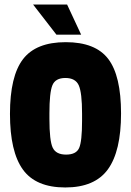

<svg xmlns="http://www.w3.org/2000/svg" viewBox="-20 -817 578 847"><path d="M81.5 -556Q139 -631 270 -631Q401 -631 457.5 -557Q514 -483 514 -316.5Q514 -150 456 -70Q398 10 268 10Q138 10 81 -69Q24 -148 24 -314.5Q24 -481 81.5 -556ZM198 -317V-293Q198 -196 212.5 -165.5Q227 -135 271.5 -135Q316 -135 329 -164Q342 -193 342 -284V-316Q342 -408 327.5 -440.5Q313 -473 268.5 -473Q224 -473 211 -440.5Q198 -408 198 -317ZM229 -664 126 -797H276L338 -664Z"/></svg>

Font: Passion One
Style: Regular
Weight: 400
Designer: Alejandro Lo Celso
Foundry: Fontstage
Version: Version 1.002